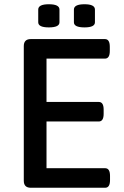

<svg xmlns="http://www.w3.org/2000/svg" viewBox="-20 -884 586 904"><path d="M378 -755Q328 -755 328 -779V-839Q328 -864 378 -864Q427 -864 427 -839V-779Q427 -755 378 -755ZM210 -755Q160 -755 160 -779V-839Q160 -864 210 -864Q260 -864 260 -839V-779Q260 -755 210 -755ZM125 0Q92 0 92 -33V-667Q92 -700 125 -700H474Q497 -700 497 -664V-644Q497 -608 474 -608H199V-404H445Q468 -404 468 -368V-348Q468 -312 445 -312H199V-92H475Q498 -92 498 -56V-36Q498 0 475 0Z"/></svg>

Font: Asap Medium
Style: Regular
Weight: 500
Designer: Pablo Cosgaya
Foundry: Omnibus-Type
Version: Version 3.001; ttfautohint (v1.8.3)